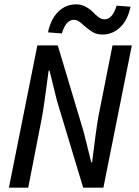

<svg xmlns="http://www.w3.org/2000/svg" viewBox="-20 -864 640 884"><path d="M21 0 152 -655H246L366 -254L400 -117H404Q423 -272 433 -327L498 -655H587L456 0H363L242 -401L208 -539H204Q181 -364 173 -323L110 0ZM451 -705Q421 -705 397.5 -722Q374 -739 355.5 -756Q337 -773 321 -773Q283 -773 265 -710L201 -715Q214 -777 248.5 -810.5Q283 -844 331 -844Q354 -844 374.5 -833Q395 -822 406.5 -809.5Q418 -797 432.5 -786Q447 -775 461 -775Q498 -775 517 -838L581 -833Q568 -771 533 -738Q498 -705 451 -705Z"/></svg>

Font: TypoPRO Source Code Pro
Style: Italic
Weight: 500
Italic angle: -11°
Monospace: yes
Designer: Paul D. Hunt, Teo Tuominen
Foundry: Adobe Systems Incorporated
Version: Version 1.030;PS 1.0;hotconv 1.0.84;makeotf.lib2.5.63406